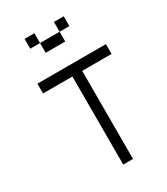

<svg xmlns="http://www.w3.org/2000/svg" viewBox="-213 -969 925 1062"><g transform="rotate(-30 250.0 -437.5)"><path d="M187.5 -812.5H125V-875H187.5ZM62.5 -625H500V-562.5H312.5V0H250V-562.5H62.5ZM187.5 -812.5H312.5V-750H187.5ZM312.5 -875H375V-812.5H312.5Z"/></g></svg>

Font: 寒蝉点阵体 16px
Style: Regular
Weight: 400
Designer: Designed by Warren2060
Foundry: ChillType
Version: Version 1.000